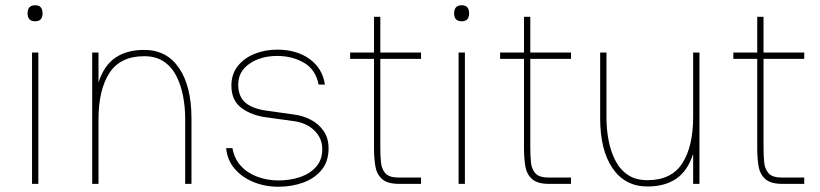

<svg xmlns="http://www.w3.org/2000/svg" viewBox="-20 -700 3123 731"><path d="M85 -649Q85 -680 114 -680Q142 -680 142 -649Q142 -619 114 -619Q85 -619 85 -649ZM102 -500H126V0H102Z M331 0V-500H355V-386Q376 -451 419.5 -480.5Q463 -510 529 -510Q615 -510 662 -440.5Q709 -371 709 -249V0H685V-249Q685 -292 677 -334Q669 -376 651.5 -410.5Q634 -445 604 -465.5Q574 -486 529 -486Q438 -486 396.5 -422Q355 -358 355 -245V0Z M1040 11Q989 11 945 -7Q901 -25 873 -58Q845 -91 841 -136H865Q872 -96 897 -68.5Q922 -41 960 -27Q998 -13 1040 -13Q1085 -13 1123 -26Q1161 -39 1184 -65.5Q1207 -92 1207 -132Q1207 -174 1176.5 -203.5Q1146 -233 1097 -239Q1072 -243 1047 -246Q1022 -249 996 -253Q939 -260 900 -288.5Q861 -317 861 -374Q861 -417 884.5 -447.5Q908 -478 948 -494.5Q988 -511 1035 -511Q1109 -511 1158.5 -475.5Q1208 -440 1217 -378H1193Q1182 -435 1137.5 -461Q1093 -487 1035 -487Q973 -487 930 -457.5Q887 -428 887 -378Q887 -332 915 -308.5Q943 -285 1000 -278Q1025 -274 1049.5 -271Q1074 -268 1099 -264Q1132 -260 1162.5 -244.5Q1193 -229 1212 -201.5Q1231 -174 1231 -135Q1231 -85 1204 -52.5Q1177 -20 1133.5 -4.5Q1090 11 1040 11Z M1313 -500H1404V-636H1428V-500H1583V-476H1428V-136Q1428 -108 1430.5 -82Q1433 -56 1447.5 -40Q1462 -24 1498 -24H1583V0H1499Q1455 0 1434.5 -18.5Q1414 -37 1409 -67.5Q1404 -98 1404 -135V-476H1313Z M1709 -649Q1709 -680 1738 -680Q1766 -680 1766 -649Q1766 -619 1738 -619Q1709 -619 1709 -649ZM1726 -500H1750V0H1726Z M1884 -500H1975V-636H1999V-500H2154V-476H1999V-136Q1999 -108 2001.5 -82Q2004 -56 2018.5 -40Q2033 -24 2069 -24H2154V0H2070Q2026 0 2005.5 -18.5Q1985 -37 1980 -67.5Q1975 -98 1975 -135V-476H1884Z M2289 -251Q2289 -208 2297 -166Q2305 -124 2322.5 -89.5Q2340 -55 2370 -34.5Q2400 -14 2445 -14Q2536 -14 2577.5 -78Q2619 -142 2619 -255V-500H2643V0H2619V-114Q2598 -49 2554.5 -19.5Q2511 10 2445 10Q2360 10 2312.5 -59Q2265 -128 2265 -249V-500H2289Z M2772 -500H2863V-636H2887V-500H3042V-476H2887V-136Q2887 -108 2889.5 -82Q2892 -56 2906.5 -40Q2921 -24 2957 -24H3042V0H2958Q2914 0 2893.5 -18.5Q2873 -37 2868 -67.5Q2863 -98 2863 -135V-476H2772Z"/></svg>

Font: Haskoy Thin
Style: Regular
Weight: 100
Designer: Ertekin Erdin
Foundry: Ertekin Erdin
Version: Version 2.000; ttfautohint (v1.8.4.7-5d5b)